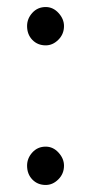

<svg xmlns="http://www.w3.org/2000/svg" viewBox="-20 -518 260 546"><path d="M57 0ZM110 -101Q131 -101 146.5 -84Q162 -67 162 -47Q162 -24 146 -8Q130 8 110 8Q87 8 72 -7.5Q57 -23 57 -47Q57 -68 72 -84.5Q87 -101 110 -101ZM110 -498Q131 -498 146.5 -481Q162 -464 162 -444Q162 -421 146 -405Q130 -389 110 -389Q87 -389 72 -404.5Q57 -420 57 -444Q57 -465 72 -481.5Q87 -498 110 -498Z"/></svg>

Font: Rosa Sans Light
Style: Regular
Weight: 300
Designer: Pentagram / MCKL
Foundry: Pentagram / MCKL
Version: Version 1.005;September 16, 2019;FontCreator 11.5.0.2425 64-